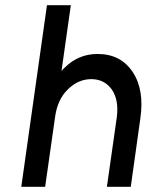

<svg xmlns="http://www.w3.org/2000/svg" viewBox="-20 -720 574 740"><path d="M484 0 521 -264Q529 -319 521.5 -364Q514 -409 491 -443Q445 -512 356 -512Q282 -512 229 -459Q226 -457 223 -453.5Q220 -450 217 -446L253 -700H161L62 0H154L192 -267Q201 -336 241 -375Q281 -415 332 -415Q382 -415 411 -375Q439 -334 430 -267L392 0Z"/></svg>

Font: Unageo
Style: Medium-Italic
Weight: 500
Designer: Richard Sepsi
Foundry: Richard Sepsi
Version: Version 2.000